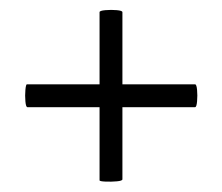

<svg xmlns="http://www.w3.org/2000/svg" viewBox="-20 -378 438 378"><path d="M34 -167Q31 -167 30 -178.5Q29 -190 30 -201Q31 -212 33 -212H364Q367 -212 368 -201Q369 -190 368 -178.5Q367 -167 364 -167ZM221 -25Q221 -22 210 -21Q199 -20 187.5 -20.5Q176 -21 176 -23V-354Q176 -357 187.5 -358Q199 -359 210 -358Q221 -357 221 -354Z"/></svg>

Font: Cormorant Light SemiBold
Style: Italic
Weight: 600
Italic angle: -10°
Version: Version 4.000